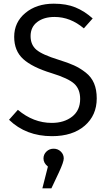

<svg xmlns="http://www.w3.org/2000/svg" viewBox="-20 -727 589 1042"><path d="M272 -707Q340 -707 389 -687Q438 -667 483 -627L435 -573Q362 -635 276 -635Q218 -635 182 -607.5Q146 -580 146 -531Q146 -484 177.5 -457Q209 -430 300 -402Q349 -387 382 -372Q415 -357 445.5 -333Q476 -309 490.5 -274.5Q505 -240 505 -193Q505 -101 439.5 -44.5Q374 12 262 12Q121 12 29 -77L77 -131Q161 -60 261 -60Q328 -60 371.5 -94Q415 -128 415 -190Q415 -243 383 -272.5Q351 -302 260 -330Q155 -362 106 -406.5Q57 -451 57 -527Q57 -606 117.5 -656.5Q178 -707 272 -707ZM326 133Q326 152 300 208L259 295H210L240 177Q216 158 216 133Q216 111 232 95.5Q248 80 271 80Q294 80 310 95.5Q326 111 326 133Z"/></svg>

Font: Sedus Text
Style: Regular
Weight: 400
Designer: TypeMates
Foundry: TypeMates, Runge Thomsen GbR
Version: Version 4.202;PS 004.202;hotconv 1.0.88;makeotf.lib2.5.64775